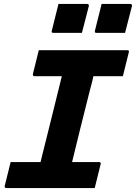

<svg xmlns="http://www.w3.org/2000/svg" viewBox="-20 -955 690 975"><path d="M461 0H13Q2 0 4 -11Q12 -44 19 -71.5Q26 -99 34 -132H186Q190 -148 195 -169.5Q200 -191 204 -205Q226 -295 249 -386Q272 -477 294 -568H155Q150 -568 148 -571.5Q146 -575 147 -579Q155 -612 162 -639.5Q169 -667 177 -700H626Q638 -700 634 -689Q626 -656 619 -628.5Q612 -601 604 -568H454Q451 -551 445.5 -530.5Q440 -510 436 -495Q413 -405 390.5 -313.5Q368 -222 346 -132H483Q488 -132 490.5 -128.5Q493 -125 491 -121Q483 -88 476 -60.5Q469 -33 461 0ZM277 -935H422Q433 -935 431 -924L396 -788H251Q240 -788 243 -799ZM496 -935H641Q652 -935 650 -924L615 -788H470Q459 -788 462 -799Z"/></svg>

Font: Recursive Mn Lnr St XBd
Style: Italic
Weight: 800
Italic angle: -15°
Monospace: yes
Version: Version 1.079;hotconv 1.0.112;makeotfexe 2.5.65598; ttfautoh